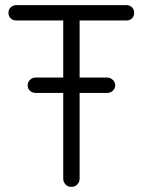

<svg xmlns="http://www.w3.org/2000/svg" viewBox="-20 -720 556 750"><path d="M44 -640Q31 -640 22 -648Q13 -656 13 -670Q13 -683 22 -691.5Q31 -700 44 -700H473Q487 -700 495.5 -691.5Q504 -683 504 -670Q504 -656 495.5 -648Q487 -640 473 -640ZM258 10Q245 10 236 0.5Q227 -9 227 -22V-667H291V-22Q291 -9 282 0.5Q273 10 258 10ZM119 -357Q106 -357 97 -365.5Q88 -374 88 -387Q88 -399 97 -408Q106 -417 119 -417H399Q411 -417 420.5 -408Q430 -399 430 -387Q430 -374 420.5 -365.5Q411 -357 399 -357Z"/></svg>

Font: National Park Light
Style: Regular
Weight: 300
Designer: Andrea Herstowski, Ben Hoepner
Version: Version 1.009